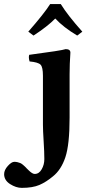

<svg xmlns="http://www.w3.org/2000/svg" viewBox="-107 -683 438 935"><path d="M189 -663.1Q223.1 -607.9 293.9 -528.8L269 -509.8Q202.1 -549.8 162.1 -592.8Q125 -554.7 56.2 -509.8L30.8 -528.8Q107.9 -616.7 137.2 -663.1ZM102.1 -314Q102.1 -356 90.6 -367.9Q79.1 -379.9 37.1 -383.8Q31.2 -402.8 35.2 -416Q194.3 -437 212.9 -443.8Q235.8 -443.8 235.8 -426.8Q231.9 -370.6 231.9 -320.8V-109.9Q231.9 21 211.4 82.5Q190.9 144 150.9 175.8Q117.7 203.6 84.7 217.8Q51.8 231.9 -1 231.9Q-28.8 231.9 -57.9 213.4Q-86.9 194.8 -86.9 165Q-86.9 145 -68.8 125Q-50.8 105 -37.1 105Q-29.3 105 -21.2 106.9Q-13.2 108.9 -7.6 111.3Q-2 113.8 4.6 119.4Q11.2 125 14.2 127.9Q17.1 130.9 23.9 137.9Q30.8 145 32.2 146Q50.3 164.1 62 164.1Q83 164.1 95.9 141.6Q108.9 119.1 108.9 91.8Q108.9 57.6 105.5 4.4Q102.1 -48.8 102.1 -76.2Z"/></svg>

Font: Linux Libertine
Style: Bold
Weight: 700
Designer: Philipp H. Poll
Foundry: Philipp H. Poll
Version: Version 5.0.3